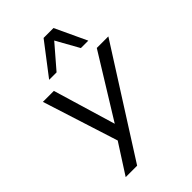

<svg xmlns="http://www.w3.org/2000/svg" viewBox="-271 -865 1151 1151"><g transform="rotate(-45 305.0 -289.0)"><path d="M87 180 218 -24V21L55 -490H148L272 -75H256L512 -490H610L184 180ZM175 -557 329 -758H413L507 -557H444L363 -702L238 -557Z"/></g></svg>

Font: Nunito Sans 10pt SemiExpanded
Style: Italic
Weight: 400
Width: 6
Italic angle: -9°
Designer: Vernon Adams
Foundry: Vernon Adams
Version: Version 3.101;gftools[0.9.27]